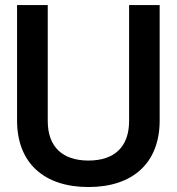

<svg xmlns="http://www.w3.org/2000/svg" viewBox="-20 -720 694 754"><path d="M327.5 14.5C502 14.5 607 -80.5 607 -246.5V-700H487V-245C487 -144 430 -89.5 327.5 -89.5C224.5 -89.5 167.5 -144 167.5 -245V-700H47V-246.5C47 -80.5 152.5 14.5 327.5 14.5Z"/></svg>

Font: MCL Standard Medium
Style: Regular
Weight: 500
Designer: Květoslav Bartoš
Foundry: Florian Karsten
Version: Version 1.001;Glyphs 3.2.3 (3260)